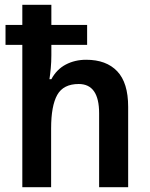

<svg xmlns="http://www.w3.org/2000/svg" viewBox="-20 -780 624 800"><path d="M194 -760V-676H343V-593H194V-550Q194 -522 191.5 -495.5Q189 -469 186 -450H194Q216 -491 254 -511Q292 -531 339 -531Q423 -531 468.5 -483Q514 -435 514 -335V0H393V-308Q393 -430 308 -430Q244 -430 218.5 -384.5Q193 -339 193 -245V0H73V-593H3V-676H73V-760Z"/></svg>

Font: Noto Sans Devanagari SemiCondensed SemiBold
Style: Regular
Weight: 600
Width: 4
Designer: Jelle Bosma - Monotype Design Team
Foundry: Monotype Imaging Inc.
Version: Version 2.004; ttfautohint (v1.8.4.7-5d5b)